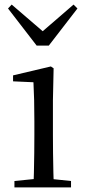

<svg xmlns="http://www.w3.org/2000/svg" viewBox="-20 -818 372 838"><path d="M43 0V-28L153 -39H184L290 -28V0ZM126 0Q127 -24 128 -65Q129 -106 129.5 -150.5Q130 -195 130 -229V-289Q130 -340 129 -381Q128 -422 126 -459L37 -463V-489L202 -528L214 -520L211 -380V-229Q211 -195 211.5 -150.5Q212 -106 213 -65Q214 -24 215 0ZM31 -798 194 -658H139L301 -798L318 -781L193 -619H140L15 -781Z"/></svg>

Font: Noto Serif JP
Style: Regular
Weight: 400
Designer: Ryoko NISHIZUKA  (kana & ideographs); Frank Grießhammer (Latin, Greek & Cyrillic); Wenlong ZHANG  (bopomofo); Sandoll Co
Foundry: Adobe
Version: Version 2.003-H1;hotconv 1.1.1;makeotfexe 2.6.0